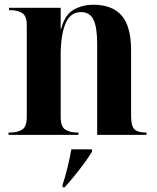

<svg xmlns="http://www.w3.org/2000/svg" viewBox="-20 -569 663 810"><path d="M16 0V-10H26Q53 -10 73 -22Q93 -34 93 -77V-463Q93 -503 72.5 -514.5Q52 -526 27 -526H18V-536H236V-447H238Q253 -506 290 -527.5Q327 -549 374 -549Q454 -549 493.5 -503Q533 -457 533 -357V-81Q533 -36 547.5 -23Q562 -10 595 -10H598V0H390V-384Q390 -453 374.5 -485.5Q359 -518 322 -518Q276 -518 256 -469Q236 -420 236 -336V-76Q236 -34 256 -22Q276 -10 302 -10H311V0ZM244 211Q255 178 265 137Q275 96 281 61H368V71Q355 93 335.5 119.5Q316 146 294 173Q272 200 253 221H244Z"/></svg>

Font: Noto Serif Display SemiCondensed
Style: Bold
Weight: 700
Width: 4
Designer: Monotype Design Team
Foundry: Monotype Imaging Inc.
Version: Version 2.009